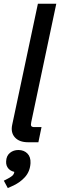

<svg xmlns="http://www.w3.org/2000/svg" viewBox="-30 -752 317 1015"><path d="M118.2 0Q71.8 0 48.6 -25.9Q25.4 -51.8 34.7 -93.3L170.4 -732.4H267.6L135.3 -106.9Q131.8 -91.8 135.3 -85.9Q138.7 -80.1 152.3 -80.1H189.5L172.9 0ZM11.2 242.2 -9.8 203.1 1 197.8Q24.9 186 34.9 177.2Q44.9 168.5 45.9 154.3L47.4 144L57.6 158.2Q30.3 156.2 15.6 140.4Q1 124.5 2.4 101.1Q3.4 71.8 22.5 56.2Q41.5 40.5 68.8 41Q97.2 41.5 115 59.6Q132.8 77.6 131.3 110.4Q128.9 154.3 101.6 184.6Q74.2 214.8 33.2 232.4Z"/></svg>

Font: Schibsted Grotesk Medium
Style: Italic
Weight: 500
Italic angle: -12°
Designer: Bakken & Baeck AS, Henrik Kongsvoll
Foundry: Schibsted ASA
Version: Version 1.100;gftools[0.9.25]